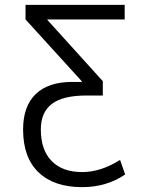

<svg xmlns="http://www.w3.org/2000/svg" viewBox="-20 -540 610 790"><path d="M493 -460H175V-458L403 -206V-147H335Q239 -147 193.5 -112.5Q148 -78 148 -7Q148 77 192.5 122.5Q237 168 318 168Q395 168 474 118L495 178Q418 230 318 230Q202 230 138.5 169Q75 108 75 -7Q75 -103 127 -153Q179 -203 278 -203H317V-205L85 -460V-520H493Z"/></svg>

Font: Mplus 1p
Style: Regular
Weight: 400
Version: Version 1.061